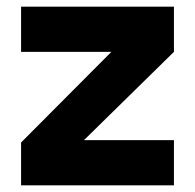

<svg xmlns="http://www.w3.org/2000/svg" viewBox="-20 -540 583 574"><path d="M500 -385 231 -121H500V14H43V-114L313 -385H43V-520H500Z"/></svg>

Font: SUIT ExtraBold
Style: Regular
Weight: 800
Designer: Sunn Youn; Korean Glyphs from Source Han Sans (Sandoll Communications; Soo-young Jang, Joo-yeon Kang)
Foundry: Sunn
Version: Version 1.008